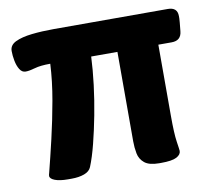

<svg xmlns="http://www.w3.org/2000/svg" viewBox="-64 -596 744 670"><g transform="rotate(-10 308.0 -260.5)"><path d="M125 2Q96 2 79 -4.5Q62 -11 62 -21Q62 -23 62.5 -25.5Q63 -28 64 -31Q77 -82 92 -146Q107 -210 119 -277.5Q131 -345 134 -406Q99 -406 78.5 -400Q58 -394 45 -394Q32 -394 24 -407Q16 -420 12.5 -438.5Q9 -457 9 -473Q9 -494 31 -504.5Q53 -515 89 -519Q125 -523 166 -523H571Q605 -523 605 -492Q605 -491 605 -484Q605 -477 601 -439Q598 -406 564 -406H517V-154Q517 -91 521.5 -61.5Q526 -32 526 -28Q526 -15 510 -6.5Q494 2 455 2H448Q413 2 396.5 -11.5Q380 -25 376 -46Q372 -67 372 -89V-406H279Q277 -360 270.5 -307Q264 -254 254 -202Q244 -150 232.5 -104.5Q221 -59 208 -27Q202 -12 183 -5Q164 2 138 2Z"/></g></svg>

Font: Asap
Style: Bold
Weight: 700
Designer: Pablo Cosgaya
Foundry: Omnibus-Type
Version: Version 3.001; ttfautohint (v1.8.3)